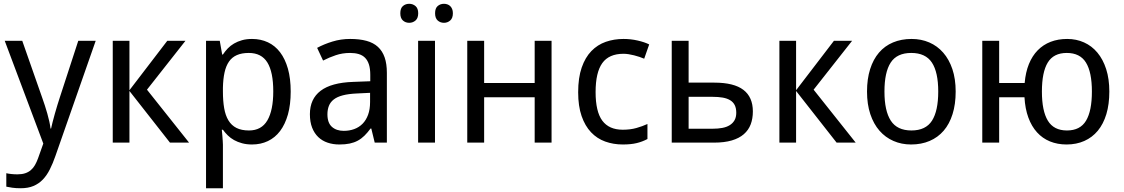

<svg xmlns="http://www.w3.org/2000/svg" viewBox="-20 -751 5916 1011"><path d="M4.9 -536.1H97.2L202.1 -236.8Q209 -217.3 216.1 -195.8Q223.1 -174.3 229.2 -152.8Q235.4 -131.3 239.7 -111.3Q244.1 -91.3 246.1 -74.2H249Q251.5 -86.4 256.8 -107.4Q262.2 -128.4 268.8 -152.1Q275.4 -175.8 282.5 -198.7Q289.6 -221.7 294.9 -237.8L392.1 -536.1H483.9L272 69.8Q258.3 109.4 242.4 140.9Q226.6 172.4 205.6 194.3Q184.6 216.3 156.2 228.3Q127.9 240.2 88.9 240.2Q63.5 240.2 44.9 237.5Q26.4 234.9 13.2 231.9V161.1Q23.4 163.6 39.1 165.3Q54.7 167 71.8 167Q95.2 167 112.3 161.4Q129.4 155.8 142.1 145Q154.8 134.3 163.8 118.7Q172.9 103 180.2 83L208 4.9Z M860.8 -536.1H956.5L753.9 -278.8L975.6 0H875L661.6 -272V0H573.7V-536.1H661.6V-275.9Z M1307.1 9.8Q1278.3 9.8 1254.9 3.4Q1231.4 -2.9 1212.6 -13.4Q1193.8 -23.9 1179.4 -38.1Q1165 -52.2 1153.8 -67.9H1147.9Q1149.4 -51.3 1150.9 -36.1Q1151.9 -23.4 1152.8 -10Q1153.8 3.4 1153.8 11.2V240.2H1064.9V-536.1H1137.2L1149.9 -463.9H1153.8Q1165 -481 1179.2 -495.8Q1193.4 -510.7 1212.2 -521.7Q1231 -532.7 1254.4 -539.3Q1277.8 -545.9 1307.1 -545.9Q1353 -545.9 1390.6 -528.3Q1428.2 -510.7 1454.8 -475.8Q1481.4 -440.9 1496.1 -389.2Q1510.7 -337.4 1510.7 -269Q1510.7 -200.2 1496.1 -148.2Q1481.4 -96.2 1454.8 -61Q1428.2 -25.9 1390.6 -8.1Q1353 9.8 1307.1 9.8ZM1290 -472.2Q1252.9 -472.2 1227.3 -460.9Q1201.7 -449.7 1185.8 -426.8Q1169.9 -403.8 1162.4 -369.6Q1154.8 -335.4 1153.8 -289.1V-269Q1153.8 -219.7 1160.4 -181.4Q1167 -143.1 1182.9 -116.9Q1198.7 -90.8 1225.1 -77.4Q1251.5 -64 1291 -64Q1356.9 -64 1387.9 -117.2Q1418.9 -170.4 1418.9 -270Q1418.9 -371.6 1387.9 -421.9Q1356.9 -472.2 1290 -472.2Z M1953.1 0 1935.1 -74.2H1931.2Q1915 -52.2 1898.9 -36.4Q1882.8 -20.5 1863.8 -10.3Q1844.7 0 1821.3 4.9Q1797.9 9.8 1767.1 9.8Q1733.4 9.8 1705.1 0.2Q1676.8 -9.3 1656 -29.1Q1635.3 -48.8 1623.5 -78.9Q1611.8 -108.9 1611.8 -149.9Q1611.8 -230 1668.2 -272.9Q1724.6 -315.9 1839.8 -319.8L1929.7 -323.2V-356.9Q1929.7 -389.6 1922.6 -411.6Q1915.5 -433.6 1902.1 -447Q1888.7 -460.4 1868.9 -466.3Q1849.1 -472.2 1823.7 -472.2Q1783.2 -472.2 1748.3 -460.4Q1713.4 -448.7 1681.2 -432.1L1649.9 -499Q1686 -518.6 1730.5 -532.2Q1774.9 -545.9 1823.7 -545.9Q1873.5 -545.9 1909.9 -535.9Q1946.3 -525.9 1970 -504.2Q1993.7 -482.4 2005.4 -448.7Q2017.1 -415 2017.1 -367.2V0ZM1790 -62Q1819.8 -62 1845.2 -71.3Q1870.6 -80.6 1889.2 -99.4Q1907.7 -118.2 1918.2 -146.7Q1928.7 -175.3 1928.7 -213.9V-262.2L1858.9 -258.8Q1814.9 -256.8 1785.2 -249Q1755.4 -241.2 1737.5 -227.3Q1719.7 -213.4 1711.9 -193.6Q1704.1 -173.8 1704.1 -148.9Q1704.1 -104 1727.8 -83Q1751.5 -62 1790 -62Z M2270.5 0H2181.6V-536.1H2270.5ZM2087.9 -681.2Q2087.9 -707.5 2101.6 -719.2Q2115.2 -731 2134.8 -731Q2153.8 -731 2168 -719Q2182.1 -707 2182.1 -681.2Q2182.1 -655.3 2168 -643.1Q2153.8 -630.9 2134.8 -630.9Q2115.2 -630.9 2101.6 -643.1Q2087.9 -655.3 2087.9 -681.2ZM2271 -681.2Q2271 -707.5 2284.7 -719.2Q2298.3 -731 2317.9 -731Q2327.1 -731 2335.7 -728Q2344.2 -725.1 2350.6 -719Q2356.9 -712.9 2360.8 -703.6Q2364.7 -694.3 2364.7 -681.2Q2364.7 -655.3 2350.6 -643.1Q2336.4 -630.9 2317.9 -630.9Q2298.3 -630.9 2284.7 -643.1Q2271 -655.3 2271 -681.2Z M2529.3 -536.1V-314H2795.4V-536.1H2884.3V0H2795.4V-238.8H2529.3V0H2440.4V-536.1Z M3259.3 9.8Q3210 9.8 3167 -5.6Q3124 -21 3092.3 -54.4Q3060.5 -87.9 3042.5 -139.9Q3024.4 -191.9 3024.4 -265.1Q3024.4 -341.8 3043 -395.3Q3061.5 -448.7 3094 -482.2Q3126.5 -515.6 3169.9 -530.8Q3213.4 -545.9 3263.2 -545.9Q3301.3 -545.9 3337.6 -537.6Q3374 -529.3 3398.4 -517.1L3372.1 -441.9Q3360.8 -446.8 3347.2 -451.4Q3333.5 -456.1 3318.8 -459.7Q3304.2 -463.4 3290 -465.6Q3275.9 -467.8 3263.2 -467.8Q3186.5 -467.8 3151.4 -418.7Q3116.2 -369.6 3116.2 -266.1Q3116.2 -163.1 3151.6 -115.5Q3187 -67.9 3259.3 -67.9Q3298.8 -67.9 3330.8 -76.9Q3362.8 -85.9 3389.2 -98.1V-19Q3362.8 -4.9 3332.8 2.4Q3302.7 9.8 3259.3 9.8Z M3606 -315.9H3741.2Q3844.7 -315.9 3894.5 -277.8Q3944.3 -239.7 3944.3 -164.1Q3944.3 -126.5 3932.9 -96.2Q3921.4 -65.9 3896.7 -44.4Q3872.1 -22.9 3833.3 -11.5Q3794.4 0 3739.3 0H3517.1V-536.1H3606ZM3606 -241.2V-73.2H3732.9Q3760.3 -73.2 3783 -77.4Q3805.7 -81.5 3822 -91.6Q3838.4 -101.6 3847.7 -117.7Q3856.9 -133.8 3856.9 -157.2Q3856.9 -181.2 3848.9 -197.3Q3840.8 -213.4 3825 -223.1Q3809.1 -232.9 3785.6 -237.1Q3762.2 -241.2 3731 -241.2Z M4371.1 -536.1H4466.8L4264.2 -278.8L4485.8 0H4385.3L4171.9 -272V0H4084V-536.1H4171.9V-275.9Z M5012.2 -269Q5012.2 -202.1 4995.8 -150.1Q4979.5 -98.1 4949 -62.7Q4918.5 -27.3 4875 -8.8Q4831.5 9.8 4777.3 9.8Q4727.1 9.8 4684.6 -8.8Q4642.1 -27.3 4611.1 -62.7Q4580.1 -98.1 4562.7 -150.1Q4545.4 -202.1 4545.4 -269Q4545.4 -335.4 4561.8 -387Q4578.1 -438.5 4608.4 -473.9Q4638.7 -509.3 4682.4 -527.6Q4726.1 -545.9 4780.3 -545.9Q4830.6 -545.9 4873 -527.6Q4915.5 -509.3 4946.5 -473.9Q4977.5 -438.5 4994.9 -387Q5012.2 -335.4 5012.2 -269ZM4637.2 -269Q4637.2 -167 4670.7 -115.5Q4704.1 -64 4779.3 -64Q4854.5 -64 4887.5 -115.5Q4920.4 -167 4920.4 -269Q4920.4 -371.1 4887 -421.6Q4853.5 -472.2 4778.3 -472.2Q4703.1 -472.2 4670.2 -421.6Q4637.2 -371.1 4637.2 -269Z M5821.3 -269Q5821.3 -202.1 5805.7 -150.1Q5790 -98.1 5760.7 -62.7Q5731.4 -27.3 5689.7 -8.8Q5647.9 9.8 5596.2 9.8Q5548.3 9.8 5508.8 -6.3Q5469.2 -22.5 5440.7 -54Q5412.1 -85.4 5395 -131.8Q5377.9 -178.2 5374.5 -238.8H5241.2V0H5152.3V-536.1H5241.2V-314H5375.5Q5380.4 -370.6 5397.9 -413.8Q5415.5 -457 5444.3 -486.3Q5473.1 -515.6 5512.2 -530.8Q5551.3 -545.9 5599.6 -545.9Q5647.5 -545.9 5688.2 -527.6Q5729 -509.3 5758.5 -473.9Q5788.1 -438.5 5804.7 -387Q5821.3 -335.4 5821.3 -269ZM5466.3 -269Q5466.3 -167 5497.6 -115.5Q5528.8 -64 5598.1 -64Q5668 -64 5698.7 -115.5Q5729.5 -167 5729.5 -269Q5729.5 -371.1 5698.2 -421.6Q5667 -472.2 5597.2 -472.2Q5527.8 -472.2 5497.1 -421.6Q5466.3 -371.1 5466.3 -269Z"/></svg>

Font: Droid Sans
Style: Regular
Weight: 400
Foundry: Ascender Corporation
Version: Version 1.00 build 114